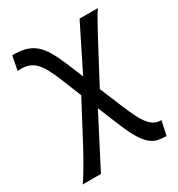

<svg xmlns="http://www.w3.org/2000/svg" viewBox="-177 -622 902 975"><g transform="rotate(-30 273.5 -134.5)"><path d="M40.5 -507.8Q85 -508.3 117.2 -499.5Q149.4 -490.7 174.6 -469Q199.7 -447.3 220.5 -410.9Q241.2 -374.5 263.7 -319.8Q270 -304.2 279.1 -282.5Q288.1 -260.7 298.8 -234.9L429.7 -498H537.1Q529.8 -488.3 517.3 -467Q504.9 -445.8 491 -420.4Q477.1 -395 463.1 -369.1Q449.2 -343.3 439.5 -324.7L339.8 -136.7L394 -6.3Q413.1 39.6 429 70.8Q444.8 102.1 460.7 121.1Q476.6 140.1 493.7 148.2Q510.7 156.2 532.2 156.2L514.2 239.3Q486.8 239.3 464.1 234.1Q441.4 229 420.9 211.9Q400.4 194.8 380.4 162.6Q360.4 130.4 337.9 76.7Q326.7 50.3 312.5 15.4Q298.3 -19.5 282.7 -57.6L129.4 239.3H22Q29.8 229.5 43 208.5Q56.2 187.5 70.6 162.8Q85 138.2 98.9 113.3Q112.8 88.4 122.1 70.8L242.7 -156.7Q230 -188.5 218.5 -216.3Q207 -244.1 198.7 -266.1Q180.2 -311.5 163.6 -343.5Q147 -375.5 127.4 -394.8Q107.9 -414.1 83.3 -421.1Q58.6 -428.2 24.4 -424.8Z"/></g></svg>

Font: Andika Compact
Style: Regular
Weight: 400
Designer: Victor Gaultney, Annie Olsen, Julie Remington, Don Collingsworth, Eric Hays, Becca Hirsbrunner
Foundry: SIL International
Version: Version 5.000 ; LnSpcTght